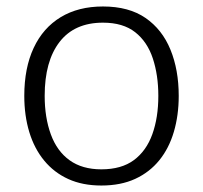

<svg xmlns="http://www.w3.org/2000/svg" viewBox="-20 -563 628 593"><path d="M532 -267Q532 -207 517 -156Q502 -105 472 -68Q442 -31 397.5 -10.5Q353 10 293 10Q235 10 191 -10Q147 -30 116.5 -67Q86 -104 70.5 -155Q55 -206 55 -267Q55 -353 84 -415Q113 -477 167.5 -510Q222 -543 298 -543Q378 -543 429.5 -507.5Q481 -472 506.5 -409.5Q532 -347 532 -267ZM118 -267Q118 -200 137 -148Q156 -96 195 -68Q234 -40 293 -40Q355 -40 393.5 -68.5Q432 -97 450.5 -148.5Q469 -200 469 -267Q469 -331 452 -382.5Q435 -434 397.5 -463.5Q360 -493 298 -493Q210 -493 164 -433.5Q118 -374 118 -267Z"/></svg>

Font: Noto Sans Hebrew Thin Light
Style: Regular
Weight: 300
Version: Version 3.001